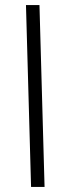

<svg xmlns="http://www.w3.org/2000/svg" viewBox="-20 -734 270 754"><path d="M102 0 82 -714H135L155 0Z"/></svg>

Font: Noto Sans Arabic Light
Style: Regular
Weight: 300
Designer: Monotype Design Team, Nadine Chahine, Nizar Qandah and Khaled Hosny
Foundry: Monotype Imaging Inc.
Version: Version 2.012; ttfautohint (v1.8.4.7-5d5b)